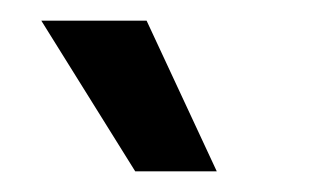

<svg xmlns="http://www.w3.org/2000/svg" viewBox="-20 -757 323 186"><path d="M111 -591 20 -737H122L190 -591Z"/></svg>

Font: Bricolage Grotesque 36pt
Style: Regular
Weight: 400
Designer: Mathieu Triay
Foundry: Atelier Triay
Version: Version 1.001;gftools[0.9.33.dev8+g029e19f]